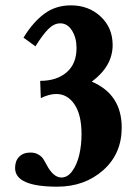

<svg xmlns="http://www.w3.org/2000/svg" viewBox="-20 -683 509 714"><path d="M192.9 11.2Q36.1 11.2 36.1 -58.1Q36.1 -85 51.5 -100.3Q66.9 -115.7 93.3 -115.7Q110.4 -115.7 122.6 -108.4Q134.8 -101.1 140.1 -93Q145.5 -85 153.3 -70.3Q178.2 -22.9 208.5 -22.9Q231.4 -22.9 248.8 -46.9Q266.1 -70.8 274.7 -106.9Q283.2 -143.1 283.2 -184.1Q283.2 -255.9 257.1 -294.7Q231 -333.5 189 -333.5Q164.1 -333.5 131.8 -318.4L129.4 -382.3Q190.9 -382.3 227.8 -414.1Q264.6 -445.8 264.6 -504.4Q264.6 -542.5 247.8 -569.3Q231 -596.2 204.1 -596.2Q180.7 -596.2 159.4 -574.7Q138.2 -553.2 111.8 -510.7L67.4 -543Q102.5 -600.6 144.8 -631.8Q187 -663.1 243.7 -663.1Q309.6 -663.1 354.2 -621.6Q398.9 -580.1 398.9 -515.6Q398.9 -437 321.3 -379.4Q432.6 -332 432.6 -208.5Q432.6 -110.8 363.5 -49.8Q294.4 11.2 192.9 11.2Z"/></svg>

Font: Elstob Grade
Style: Regular
Weight: 400
Designer: Peter S. Baker
Version: Version 1.015